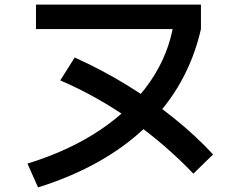

<svg xmlns="http://www.w3.org/2000/svg" viewBox="-20 -772 1040 838"><path d="M100 -58Q282 -114 417.5 -205Q553 -296 635.5 -416Q718 -536 739 -676L772 -645H137V-752H857V-645Q800 -396 619.5 -221Q439 -46 146 46ZM824 -14Q702 -142 553 -247Q404 -352 243 -421L306 -521Q426 -467 535 -400Q644 -333 739 -256.5Q834 -180 910 -98Z"/></svg>

Font: M PLUS 1 Code SemiBold
Style: Regular
Weight: 600
Designer: Coji Morishita
Foundry: UNDERFOREST DESIGN
Version: Version 1.005